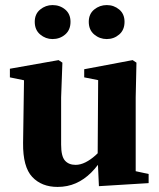

<svg xmlns="http://www.w3.org/2000/svg" viewBox="-20 -722 627 757"><path d="M207 15Q144 15 107 -24.5Q70 -64 71 -158L75 -429L106 -399L19 -417V-451L211 -485L226 -475L221 -338V-152Q221 -106 236 -89Q251 -72 278 -72Q297 -72 317 -82Q337 -92 356.5 -109.5Q376 -127 392 -149L406 -108H390Q368 -70 340 -42Q312 -14 279 0.5Q246 15 207 15ZM370 12 365 -97V-98L367 -406L312 -417V-449L503 -485L518 -475L515 -338V-47L566 -36V0ZM187 -568Q160 -568 138.5 -586Q117 -604 117 -636Q117 -667 138.5 -684.5Q160 -702 187 -702Q216 -702 237 -684.5Q258 -667 258 -636Q258 -604 237 -586Q216 -568 187 -568ZM401 -568Q373 -568 351.5 -586Q330 -604 330 -636Q330 -667 351.5 -684.5Q373 -702 401 -702Q429 -702 450 -684.5Q471 -667 471 -636Q471 -604 450 -586Q429 -568 401 -568Z"/></svg>

Font: Source Serif 4 36pt
Style: Bold
Weight: 700
Designer: Frank Grießhammer
Foundry: Adobe Systems Incorporated
Version: Version 4.004;hotconv 1.0.116;makeotfexe 2.5.65601